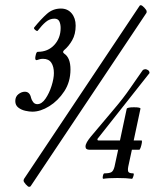

<svg xmlns="http://www.w3.org/2000/svg" viewBox="-20 -677 597 741"><path d="M105 -246Q93 -246 77.5 -249.5Q62 -253 50.5 -262Q39 -271 39 -287Q39 -304 51 -313.5Q63 -323 76 -323Q95 -323 100 -299Q102 -291 108 -283Q114 -275 124 -275Q141 -275 155.5 -296Q170 -317 179 -345.5Q188 -374 188 -395Q188 -420 178 -435Q168 -450 146 -450Q135 -450 122 -445Q116 -444 116 -453Q116 -457 118.5 -467Q121 -477 126 -477Q165 -477 189.5 -503.5Q214 -530 214 -569Q214 -584 209 -594.5Q204 -605 190 -605Q172 -605 157 -592.5Q142 -580 126 -559Q124 -555 116.5 -561Q109 -567 112 -571Q138 -603 161 -623.5Q184 -644 215 -644Q241 -644 256.5 -625.5Q272 -607 272 -578Q272 -545 258.5 -521.5Q245 -498 228 -484Q219 -476 228 -470Q252 -454 252 -409Q252 -361 228 -324.5Q204 -288 170 -267Q136 -246 105 -246ZM92 44Q88 44 79.5 34.5Q71 25 71 20Q71 17 73 13L519 -655Q521 -657 523 -657Q528 -657 537 -647.5Q546 -638 546 -633Q546 -628 545 -627L98 42Q96 44 92 44ZM379 13Q375 13 377 2.5Q379 -8 383 -8Q403 -8 410.5 -13Q418 -18 422 -34L436 -99H326Q310 -99 310 -111Q310 -119 315.5 -128.5Q321 -138 330 -149L421 -257Q456 -298 482 -336Q508 -374 530 -405Q532 -408 536 -409Q540 -410 541 -410Q545 -410 551 -406.5Q557 -403 557 -395L361 -147Q360 -146 358 -143.5Q356 -141 356 -139Q356 -135 360 -135H443L469 -257Q471 -263 497 -263Q524 -263 522 -257L496 -135H526Q529 -135 527.5 -126Q526 -117 523 -108Q520 -99 517 -99H489L475 -34Q472 -18 476 -13Q480 -8 494 -8Q498 -8 495 2.5Q492 13 489 13Q468 10 433 10Q397 10 379 13Z"/></svg>

Font: Junicode Two Beta Condensed
Style: Italic
Weight: 400
Width: 3
Italic angle: -9°
Version: Version 1.053; ttfautohint (v1.8.4)